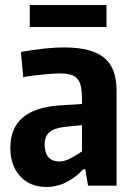

<svg xmlns="http://www.w3.org/2000/svg" viewBox="-20 -736 530 761"><path d="M164 5Q99 5 60 -37.5Q21 -80 21 -150Q21 -304 213 -318L305 -324V-341Q305 -372 301 -392Q297 -412 286.5 -424Q276 -436 258 -440.5Q240 -445 213 -445Q202 -445 183.5 -443.5Q165 -442 144.5 -440Q124 -438 104.5 -435.5Q85 -433 72 -430L63 -530Q106 -538 150.5 -543Q195 -548 234 -548Q343 -548 392.5 -507.5Q442 -467 442 -377V0H329L318 -65H310Q284 -36 246 -15.5Q208 5 164 5ZM215 -96Q237 -96 261.5 -109.5Q286 -123 305 -136V-240L243 -234Q196 -229 176.5 -212.5Q157 -196 157 -162Q157 -130 172 -113Q187 -96 215 -96ZM98 -716H402V-629H98Z"/></svg>

Font: Encode Sans Compressed
Style: Bold
Weight: 700
Designer: Pablo Impallari, Andres Torresi
Foundry: Pablo Impallari, Andres Torresi
Version: Version 1.000; ttfautohint (v1.00) -l 8 -r 50 -G 200 -x 14 -